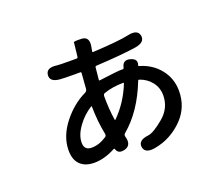

<svg xmlns="http://www.w3.org/2000/svg" viewBox="-116 -836 1232 1056"><g transform="rotate(-20 500.0 -308.5)"><path d="M623 42Q563 52 557 11Q552 -29 612 -36Q644 -39 707 -92Q766 -142 766 -216Q766 -260 740 -293.5Q714 -327 672 -341Q666 -343 664 -338Q602 -179 498 -92Q489 -85 492 -74Q508 -20 467 -7Q425 5 415 -28Q413 -33 409 -31Q344 4 284 4Q234 4 205 -22Q173 -50 173 -108Q173 -190 234 -267Q291 -339 366 -375Q378 -381 379 -394L386 -485Q386 -490 381 -490H349Q290 -490 263 -492Q203 -497 208 -538Q212 -578 272 -570Q285 -568 349 -568H387Q394 -568 395 -575L397 -593Q400 -624 402 -637Q404 -650 403.5 -656.5Q403 -663 450 -661Q498 -659 485 -597L481 -576Q480 -571 485 -571Q640 -579 697 -592Q756 -605 764 -565Q771 -525 712 -515Q627 -502 477 -494Q470 -494 469 -487L462 -416Q462 -411 467 -412L556 -423Q589 -427 607 -426Q612 -426 613 -433Q622 -475 663 -464Q705 -453 693 -418Q691 -413 696 -412Q769 -391 812.5 -336Q856 -281 856 -209Q856 -116 794 -50Q722 25 623 42ZM386 -108Q395 -114 393 -125Q377 -203 376 -291Q376 -296 372 -293Q324 -263 291 -217Q255 -168 255 -123.5Q255 -79 298.5 -79Q342 -79 386 -108ZM469 -181Q470 -176 474 -180Q546 -252 585 -350Q587 -355 582 -355Q520 -355 469 -337Q459 -334 459 -321Q459 -244 469 -181Z"/></g></svg>

Font: Resource Han Rounded TW Medium
Style: Regular
Weight: 500
Designer: Cyano Hao (round all glyphs); Ryoko NISHIZUKA 西塚涼子 (kana, bopomofo & ideographs); Paul D. Hunt (Latin, Greek & Cyrillic)
Foundry: Cyano Hao
Version: 0.990